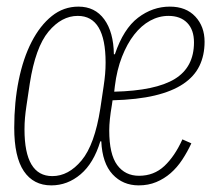

<svg xmlns="http://www.w3.org/2000/svg" viewBox="-20 -548 640 580"><path d="M399 12Q351 12 320 -21.5Q289 -55 286 -121H283Q263 -55 223.5 -21.5Q184 12 135 12Q81 12 52 -31Q23 -74 23 -162Q23 -239 36.5 -305.5Q50 -372 75.5 -421.5Q101 -471 136.5 -499.5Q172 -528 217 -528Q267 -528 295 -489.5Q323 -451 324 -384H327Q353 -461 397 -494.5Q441 -528 493 -528Q542 -528 570 -498Q598 -468 598 -422Q598 -381 582.5 -349Q567 -317 533.5 -294.5Q500 -272 447.5 -259.5Q395 -247 320 -245L318 -231Q310 -185 310 -154Q310 -82 334 -49.5Q358 -17 400 -17Q445 -17 476.5 -46.5Q508 -76 531 -127L558 -115Q546 -89 530.5 -65.5Q515 -42 495.5 -25Q476 -8 452 2Q428 12 399 12ZM138 -16Q187 -16 226.5 -63.5Q266 -111 283 -220L293 -287Q296 -307 297.5 -324Q299 -341 299 -359Q299 -500 215 -500Q166 -500 126.5 -452.5Q87 -405 70 -296L60 -229Q57 -209 55.5 -192Q54 -175 54 -157Q54 -16 138 -16ZM489 -500Q460 -500 433.5 -485.5Q407 -471 385.5 -443.5Q364 -416 348.5 -376.5Q333 -337 327 -288L325 -271Q450 -274 508 -309.5Q566 -345 566 -420Q566 -458 545.5 -479Q525 -500 489 -500Z"/></svg>

Font: IBM Plex Mono ExtraLight
Style: Italic
Weight: 200
Italic angle: -9°
Monospace: yes
Designer: Mike Abbink, Paul van der Laan, Pieter van Rosmalen
Foundry: Bold Monday
Version: Version 2.3